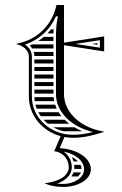

<svg xmlns="http://www.w3.org/2000/svg" viewBox="-20 -545 485 765"><path d="M346.4 -370 368 -366.7V-373.3ZM308.4 -22C297.1 -26.6 286.4 -32 276.4 -38H192C205 -30.8 219.2 -25.4 234.4 -22ZM225 -82C220.8 -87.1 217.1 -92.5 213.7 -98H132.4C135.3 -92.5 138.6 -87.1 142.3 -82ZM237.6 -68H153.6C158.9 -62.3 164.7 -56.9 170.9 -52H255.8C249.3 -57 243.2 -62.4 237.6 -68ZM193.5 -158H117C117.1 -152.6 117.5 -147.3 118.2 -142H195.9C194.8 -147.2 194 -152.6 193.5 -158ZM199.7 -128H120.9C122.3 -122.5 124 -117.2 126 -112H206.1C203.6 -117.2 201.5 -122.5 199.7 -128ZM117 -202H193V-218H117ZM117 -188V-172H193V-188ZM117 -308V-292H193V-308ZM117 -278V-262H193V-278ZM117 -248V-232H193V-248ZM107.9 -352H193V-368H108C105 -366.6 102 -365.2 98.9 -363.9C102.3 -360.1 105.3 -356.2 107.9 -352ZM114.3 -338C115.9 -333 116.8 -327.7 117 -322H193V-338ZM183.4 -428C178.9 -422.4 174.2 -417.1 169.3 -412H193.2C193.3 -417.4 193.5 -422.8 193.7 -428ZM154.3 -398C147.5 -392.2 140.4 -386.9 132.9 -382H193V-398ZM305 128C304.7 122.5 303.3 117.1 300.8 112H275.6C275.9 114.9 276 117.8 276 120.8C276 123.2 275.9 125.7 275.6 128ZM269.4 82H266.6C269.2 87.2 271.3 92.5 272.9 98H290.8C285.2 92.1 277.9 86.7 269.4 82ZM290.7 158C296.1 153.1 300.1 147.7 302.5 142H272.6C270.7 147.8 268 153.1 264.7 158ZM217.9 45.4 236.8 0.9C247.9 2.9 259.3 4 271 4C314.6 4 351.1 -5.7 393 -19V-21C303.9 -35.2 235 -95.1 235 -170V-365L395 -340V-400L235 -375V-525H205C188 -444 126 -385 46 -371V-369C72 -363 95 -345 95 -320V-160C95 -85.1 148.6 -22.3 221.7 -2.5L196 57.6C229 60.7 254 87.8 254 120.8C254 157.4 212 178.9 160 184.8V186.8C184 196.2 206.1 199.8 232 199.8C292.7 199.8 342 169 342 129.8C342 84.4 286.9 48.9 217.9 45.4ZM233.6 58.9C278.8 68 315 94.9 315 129.8C315 161.8 277.8 187.8 232 187.8C223.5 187.8 214.7 187.3 207.6 186.5C240.6 174.5 266 153.7 266 120.8C266 94.8 252.5 72 233.6 58.9ZM280.7 -370 378 -385V-355ZM203 -170C203 -96.9 266.6 -38.7 350.5 -19C323.1 -12 299.2 -8 271 -8C179.9 -8 107 -76.4 107 -160V-320C107 -340.9 93.8 -357.7 79.9 -367.2C136.3 -386.5 179.7 -426.9 203 -479.7H211C204.4 -453.6 203.4 -430.6 203 -403.5Z"/></svg>

Font: SortefaxS02
Style: Medium
Weight: 500
Designer: gluk
Foundry: gluk
Version: Version 0.261